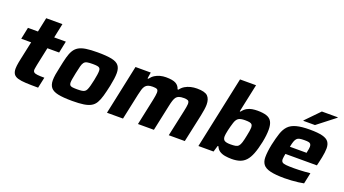

<svg xmlns="http://www.w3.org/2000/svg" viewBox="-57 -1296 3329 1857"><g transform="rotate(20 1607.5 -367.5)"><path d="M362 0Q287 0 235.5 -2.5Q184 -5 152.5 -14.5Q121 -24 107.5 -44.5Q94 -65 94 -100Q94 -113 96 -129.5Q98 -146 101.5 -165Q105 -184 109 -202L149 -389H47L72 -510H175L206 -658H373L342 -510H462L437 -389H316L277 -205Q275 -195 273 -183.5Q271 -172 269.5 -162.5Q268 -153 268 -148Q268 -134 278 -125.5Q288 -117 313.5 -114Q339 -111 386 -111Z M716 8Q621 8 568 -3.5Q515 -15 493 -42.5Q471 -70 471 -117Q471 -143 476.5 -177.5Q482 -212 492 -255Q505 -320 517 -365Q529 -410 547 -440Q565 -470 594 -487Q623 -504 669.5 -511Q716 -518 786 -518Q880 -518 933 -507Q986 -496 1007.5 -468Q1029 -440 1029 -392Q1029 -366 1024.5 -332Q1020 -298 1011 -255Q997 -190 984 -144.5Q971 -99 953.5 -69Q936 -39 907 -22.5Q878 -6 832 1Q786 8 716 8ZM721 -114Q750 -114 768.5 -116.5Q787 -119 798.5 -126.5Q810 -134 817.5 -150Q825 -166 832 -191.5Q839 -217 847 -255Q854 -290 857.5 -313.5Q861 -337 861 -354Q861 -372 853.5 -381Q846 -390 828.5 -393Q811 -396 781 -396Q745 -396 724.5 -392Q704 -388 692.5 -374Q681 -360 673.5 -331.5Q666 -303 656 -255Q649 -219 644.5 -195Q640 -171 640 -155Q640 -137 647.5 -128Q655 -119 673 -116.5Q691 -114 721 -114Z M1071 0 1179 -510H1336L1326 -446H1335Q1354 -472 1378.5 -487.5Q1403 -503 1432 -510.5Q1461 -518 1492 -518Q1561 -518 1593 -500Q1625 -482 1635 -446H1644Q1663 -472 1689 -487.5Q1715 -503 1746 -510.5Q1777 -518 1811 -518Q1893 -518 1921.5 -489Q1950 -460 1950 -402Q1950 -382 1945.5 -351Q1941 -320 1934 -287L1872 0H1707L1765 -268Q1770 -292 1774 -313.5Q1778 -335 1778 -347Q1778 -374 1764.5 -381Q1751 -388 1721 -388Q1691 -388 1672.5 -381.5Q1654 -375 1643.5 -361Q1633 -347 1625.5 -324Q1618 -301 1611 -267L1554 0H1390L1447 -268Q1452 -292 1455.5 -313.5Q1459 -335 1459 -347Q1459 -374 1446 -381Q1433 -388 1402 -388Q1372 -388 1354 -381Q1336 -374 1325 -359.5Q1314 -345 1307 -322Q1300 -299 1293 -267L1236 0Z M2356 8Q2320 8 2287.5 2.5Q2255 -3 2231 -18.5Q2207 -34 2195 -64H2187L2168 0H2012L2170 -743H2335L2273 -452H2281Q2303 -481 2327.5 -494.5Q2352 -508 2379 -512.5Q2406 -517 2434 -517Q2491 -517 2527 -505Q2563 -493 2580 -463Q2597 -433 2597 -379Q2597 -353 2593.5 -321Q2590 -289 2582 -249Q2566 -173 2546.5 -123Q2527 -73 2501 -44.5Q2475 -16 2439.5 -4Q2404 8 2356 8ZM2296 -121Q2328 -121 2348 -124.5Q2368 -128 2380 -141Q2392 -154 2400.5 -181.5Q2409 -209 2418 -255Q2424 -284 2427.5 -305.5Q2431 -327 2431 -341Q2431 -362 2423.5 -372Q2416 -382 2398.5 -385.5Q2381 -389 2352 -389Q2328 -389 2311 -385.5Q2294 -382 2283 -374.5Q2272 -367 2263 -352Q2257 -342 2251 -324Q2245 -306 2239 -283.5Q2233 -261 2228 -239.5Q2223 -218 2220.5 -200.5Q2218 -183 2218 -175Q2218 -144 2236 -132.5Q2254 -121 2296 -121Z M2900 8Q2807 8 2753.5 -5Q2700 -18 2678.5 -46.5Q2657 -75 2657 -120Q2657 -148 2661 -181.5Q2665 -215 2673 -254Q2689 -327 2706 -377.5Q2723 -428 2752.5 -459Q2782 -490 2834.5 -504Q2887 -518 2972 -518Q3056 -518 3102 -506Q3148 -494 3166.5 -468.5Q3185 -443 3185 -401Q3185 -383 3182 -358Q3179 -333 3173.5 -306.5Q3168 -280 3162 -254L3153 -216H2829Q2826 -200 2823.5 -185Q2821 -170 2821 -160Q2821 -140 2831.5 -130Q2842 -120 2871 -117Q2900 -114 2954 -114Q2975 -114 3003 -115Q3031 -116 3061.5 -118Q3092 -120 3120 -123L3096 -10Q3073 -5 3040 -1Q3007 3 2970.5 5.5Q2934 8 2900 8ZM2846 -296H3018L3020 -309Q3024 -327 3026 -339.5Q3028 -352 3028 -362Q3028 -380 3020.5 -389.5Q3013 -399 2997.5 -401.5Q2982 -404 2957 -404Q2927 -404 2908.5 -400.5Q2890 -397 2879 -385.5Q2868 -374 2860.5 -353Q2853 -332 2846 -296ZM2882 -576 2883 -581 3020 -722H3184L3183 -717L3002 -576Z"/></g></svg>

Font: Saira SemiExpanded
Style: Bold Italic
Weight: 700
Width: 6
Italic angle: -12°
Designer: Hector Gatti with collaboration of the Omnibus-Type team
Foundry: Omnibus-Type
Version: Version 1.101